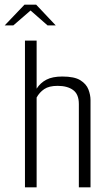

<svg xmlns="http://www.w3.org/2000/svg" viewBox="-47 -803 462 823"><path d="M60 -629H110V-423Q126 -448 152 -461.5Q178 -475 220 -475Q272 -475 297.5 -459Q323 -443 332 -419.5Q341 -396 341 -374V0H291V-357Q291 -399 266.5 -417Q242 -435 200 -435Q163 -435 142.5 -421Q122 -407 110 -385V0H60ZM-27 -694 58 -783H108L192 -694H157L84 -758L10 -694Z"/></svg>

Font: Smooch Sans Thin
Style: Regular
Weight: 400
Version: Version 1.010